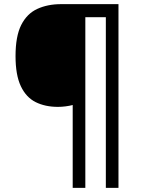

<svg xmlns="http://www.w3.org/2000/svg" viewBox="-20 -780 695 927"><path d="M552 127H491V-697H392V127H331V-273Q316 -269 297 -266.5Q278 -264 260 -264Q198 -264 152 -287Q106 -310 80.5 -364Q55 -418 55 -509Q55 -605 82.5 -659.5Q110 -714 160 -737Q210 -760 275 -760H552Z"/></svg>

Font: Noto Sans Sundanese Medium
Style: Regular
Weight: 500
Version: Version 2.003